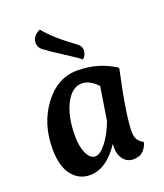

<svg xmlns="http://www.w3.org/2000/svg" viewBox="-137 -822 789 923"><g transform="rotate(-20 258.0 -360.0)"><path d="M162 -633Q135 -650 135 -676Q135 -712 176 -730Q221 -673 322 -600Q341 -587 341 -566Q341 -541 322 -524Q309 -536 248 -575Q187 -614 162 -633ZM318 -94Q249 10 165 10Q108 10 72.5 -36Q37 -82 37 -170Q37 -299 106.5 -391.5Q176 -484 277 -484Q387 -484 472 -427Q423 -203 423 -116Q423 -69 461 -52Q457 -29 438.5 -9.5Q420 10 388 10Q355 10 336 -14Q317 -38 317 -75Q317 -88 318 -94ZM329 -206 356 -376Q317 -418 276 -418Q226 -418 193 -354.5Q160 -291 160 -191Q160 -137 176.5 -101.5Q193 -66 220 -66Q244 -66 275 -105.5Q306 -145 329 -206Z"/></g></svg>

Font: Overlock
Style: Bold Italic
Weight: 700
Designer: Dario Muhafara
Foundry: Dario Manuel Muhafara
Version: Version 1.002